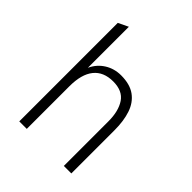

<svg xmlns="http://www.w3.org/2000/svg" viewBox="-202 -841 960 960"><g transform="rotate(45 278.0 -361.0)"><path d="M96.5 0V-696.5L149.5 -722V-432Q169 -474.5 207.5 -498.8Q246 -523 294 -523Q356.5 -523 394 -496Q431.5 -469 448 -420.2Q464.5 -371.5 464.5 -306V0H411.5V-315.5Q411.5 -387.5 382.8 -430.5Q354 -473.5 287.5 -473.5Q219.5 -473.5 184.5 -430Q149.5 -386.5 149.5 -301.5V0Z"/></g></svg>

Font: Overpass ExtraLight
Style: Regular
Weight: 250
Designer: Delve Withrington, Dave Bailey, Thomas Jockin
Foundry: Delve Fonts LLC
Version: Version 4.000